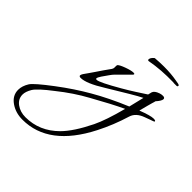

<svg xmlns="http://www.w3.org/2000/svg" viewBox="-374 -535 1040 1040"><g transform="rotate(45 146.5 -15.0)"><path d="M-45 358Q-98 358 -137 330.5Q-176 303 -176 260Q-176 230 -156 198Q-148 186 -121.5 163Q-95 140 -50 106Q-5 72 36.5 44.5Q78 17 118 -6Q161 -31 210 -55Q259 -79 314 -102L335 -189Q312 -178 266 -150.5Q220 -123 149 -80Q61 -25 18 -25Q6 -25 6 -33Q6 -38 12 -48Q20 -59 30 -73.5Q40 -88 51 -104Q62 -121 75 -139.5Q88 -158 103 -179Q108 -186 108 -194V-205Q108 -213 110 -215Q118 -224 151 -236Q184 -248 201 -248Q209 -248 209 -244Q209 -243 208.5 -242Q208 -241 207 -239Q185 -218 135 -167Q127 -159 116.5 -144Q106 -129 92 -109Q80 -91 80 -84Q80 -79 87 -79Q107 -79 214 -141Q252 -163 283 -183Q314 -203 340 -220L345 -241Q350 -258 379 -268Q390 -272 402 -272Q417 -272 417 -261Q417 -248 394 -222Q393 -218 392 -213.5Q391 -209 389 -204L381 -175L368 -125Q430 -149 453 -149Q469 -149 469 -143Q469 -139 458 -136Q452 -134 441 -130Q430 -126 414 -120Q364 -102 352 -63Q338 -17 320.5 26.5Q303 70 282 111Q156 358 -45 358ZM-43 337Q64 337 144 257Q195 206 247 100Q277 38 307 -77Q235 -43 130 16Q49 60 -31 124Q-107 182 -124 210Q-141 239 -141 261Q-141 295 -112 316Q-83 337 -43 337ZM214 -350Q207 -350 207 -356Q207 -370 226 -385Q262 -388 294 -388Q322 -388 346 -386Q370 -384 392 -380L415 -376Q423 -374 423 -369Q423 -362 414 -362H405Q402 -362 397.5 -362Q393 -362 387 -363Q342 -364 299.5 -361Q257 -358 214 -350Z"/></g></svg>

Font: Whisper
Style: Regular
Weight: 400
Designer: Robert E. Leuschke
Foundry: Robert E. Leuschke
Version: Version 1.010; ttfautohint (v1.8.4.7-5d5b)